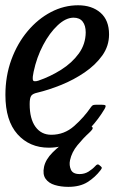

<svg xmlns="http://www.w3.org/2000/svg" viewBox="-28 -550 475 728"><path d="M-7.5 -190Q-7.5 -262 15.2 -324Q38 -386 77 -432.2Q116 -478.5 165.2 -504.2Q214.5 -530 268 -530Q320.5 -530 353 -501.8Q385.5 -473.5 385.5 -419.5Q385.5 -375.5 359.8 -339.5Q334 -303.5 293 -275.5Q252 -247.5 204.5 -228.2Q157 -209 113 -198.5Q96.5 -195 90.5 -187Q84.5 -179 84.5 -155Q84.5 -99.5 106.5 -69.2Q128.5 -39 166.5 -39Q215.5 -39 252.8 -71.8Q290 -104.5 317 -144Q321 -150 325.2 -151.5Q329.5 -153 340.5 -153H355Q369 -153 371.8 -150.2Q374.5 -147.5 368 -136Q346 -99 315.2 -65.5Q284.5 -32 244.8 -11Q205 10 157 10Q84 10 38.2 -41.2Q-7.5 -92.5 -7.5 -190ZM117 -244Q162.5 -259.5 203.8 -285.5Q245 -311.5 270.8 -347Q296.5 -382.5 297 -427Q297 -453 285.5 -468Q274 -483 251 -483Q221.5 -483 190.8 -454.2Q160 -425.5 135.5 -379Q111 -332.5 99.5 -278Q95 -258 96.5 -248Q98 -238 117 -244ZM231 158.5Q203 158.5 179.8 151.5Q156.5 144.5 144.8 127.8Q133 111 139 82.5Q145 54.5 171.5 28Q198 1.5 232.5 -21.5Q267 -44.5 297.5 -62.5Q318 -75 322.5 -67.5Q325 -63.5 320.8 -58Q316.5 -52.5 309 -45.5Q287.5 -26 265.8 0.5Q244 27 237.5 57.5Q233.5 76.5 240.8 93.2Q248 110 274 110Q292.5 110 307.5 100.8Q322.5 91.5 333.5 79.5Q342 69.5 348.5 76L354.5 81Q358.5 84.5 358 87Q357.5 89.5 353.5 95Q332.5 122.5 303.8 140.5Q275 158.5 231 158.5Z"/></svg>

Font: Besley* Narrow
Style: Italic
Weight: 400
Width: 4
Italic angle: -13°
Designer: Owen Earl
Foundry: indestructible type*
Version: Version 3.000; ttfautohint (v1.8.3)